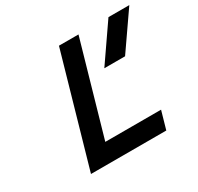

<svg xmlns="http://www.w3.org/2000/svg" viewBox="-148 -871 1081 1048"><g transform="rotate(-30 392.0 -347.0)"><path d="M652.3 -693.8H783.7L624 -463.4H493.2ZM340.3 -693.8H463.4L296.9 -112.8H648.4L616.2 0H141.6Z"/></g></svg>

Font: Cantarell
Style: Bold Italic
Weight: 700
Italic angle: -16°
Designer: Dave Crossland
Version: Version 1.004